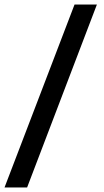

<svg xmlns="http://www.w3.org/2000/svg" viewBox="-32 -749 461 850"><path d="M-12 81 298 -729H397L88 81Z"/></svg>

Font: Mona Sans Medium
Style: Regular
Weight: 500
Designer: Deni Anggara
Foundry: GitHub
Version: Version 2.000;Glyphs 3.2.3 (3260)